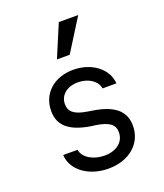

<svg xmlns="http://www.w3.org/2000/svg" viewBox="-150 -917 881 1031"><g transform="rotate(-20 290.0 -401.5)"><path d="M87 -138C91 -51 179 14 292 14C411 14 493 -57 493 -158C493 -243 436 -291 312 -309L288 -313C219 -324 189 -347 189 -391C189 -443 232 -478 294 -478C354 -478 401 -446 408 -402H487C482 -487 398 -550 293 -550C183 -550 107 -481 107 -382C107 -298 162 -251 282 -232L307 -229C381 -217 410 -195 410 -151C410 -96 364 -59 296 -59C230 -59 176 -93 169 -138ZM420 -817H309L231 -632H304Z"/></g></svg>

Font: CommitMono-dimboump
Style: Regular
Weight: 400
Monospace: yes
Designer: Eigil Nikolajsen
Foundry: Eigil Nikolajsen
Version: Version 1.143